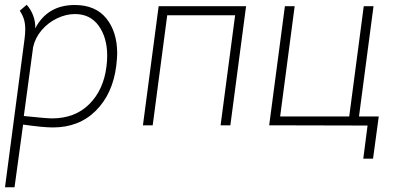

<svg xmlns="http://www.w3.org/2000/svg" viewBox="-20 -526 1677 806"><path d="M472 -301Q472 -285 468 -249Q453 -132 382.5 -61.5Q312 9 202 9Q161 9 77 -3L41 260H1L83 -362Q86 -385 86 -402Q86 -427 80.5 -445Q75 -463 63 -481L92 -506Q110 -486 119.5 -460Q129 -434 128 -407Q179 -505 294 -505Q381 -505 426.5 -448.5Q472 -392 472 -301ZM427 -247Q430 -270 430 -292Q430 -368 394.5 -417.5Q359 -467 295 -467Q257 -467 219.5 -449Q182 -431 155 -399.5Q128 -368 119 -328L80 -39Q176 -29 198 -29Q295 -29 355 -89Q415 -149 427 -247Z M947 0H906L967 -462H682L621 0H580L646 -500H1013Z M1546 140H1505L1523 1L1110 0L1176 -500H1217L1156 -37H1446L1507 -500H1548L1487 -37H1570Z"/></svg>

Font: Bellota Text Light
Style: Italic
Weight: 300
Italic angle: -7.5°
Designer: Kemie Guaida
Foundry: Kemie Guaida
Version: Version 4.001